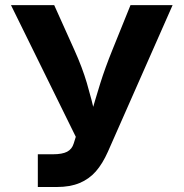

<svg xmlns="http://www.w3.org/2000/svg" viewBox="-20 -748 734 768"><path d="M131.3 -130.9H191.4Q229 -130.9 248.5 -141.1Q268.1 -151.4 274.9 -174.3L283.2 -200.7L23.9 -727.5H196.8L277.8 -547.4Q309.1 -478 327.4 -416Q345.7 -354 364.3 -273.9L372.1 -239.7H329.6Q332 -247.1 334 -254.4Q335.9 -261.7 337.9 -269.5Q362.3 -354.5 381.3 -415.3Q400.4 -476.1 429.2 -547.4L502 -727.5H670.4L411.6 -141.1Q390.1 -92.8 363.3 -62.3Q336.4 -31.7 298.3 -15.9Q260.3 0 207.5 0H131.3Z"/></svg>

Font: Inter RS Variable
Style: Regular
Weight: 400
Designer: Rasmus Andersson (customised by Maria Ramos and Noel Pretorius)
Foundry: rsms
Version: Version 3.001;Glyphs 3.2.3 (3260)